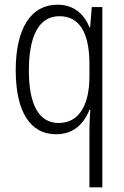

<svg xmlns="http://www.w3.org/2000/svg" viewBox="-20 -562 529 818"><path d="M361 -3V236H416V-532H371L364 -446H361C338 -503 294 -542 225 -542C111 -542 47 -440 47 -263C47 -84 110 10 219 10C290 10 336 -31 361 -94H365C362 -61 361 -24 361 -3ZM230 -38C149 -38 103 -110 103 -262C103 -409 146 -493 233 -493C319 -493 361 -422 361 -289V-237C361 -113 316 -38 230 -38Z"/></svg>

Font: Noto Sans Hebrew Condensed Light
Style: Regular
Weight: 300
Width: 3
Designer: Monotype Design Team
Foundry: Monotype Imaging Inc.
Version: Version 2.004